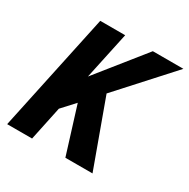

<svg xmlns="http://www.w3.org/2000/svg" viewBox="-157 -832 957 974"><g transform="rotate(30 322.0 -345.0)"><path d="M10 0 157 -690H303L244 -414L465 -690H644L369 -387L510 0H351L266 -273L198 -199L156 0Z"/></g></svg>

Font: Radio Canada Condensed
Style: Bold Italic
Weight: 700
Width: 3
Italic angle: -12°
Designer: Charles Daoud, Etienne Aubert Bonn, Alexandre Saumier Demers, Jacques Le Bailly
Foundry: Radio-Canada
Version: Version 2.104; ttfautohint (v1.8.4.7-5d5b);gftools[0.9.28.de